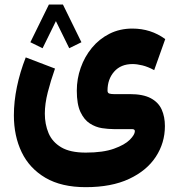

<svg xmlns="http://www.w3.org/2000/svg" viewBox="-20 -563 765 830"><path d="M332 -380.4 279.3 -354.5 221.7 -471.7 164.1 -354.5 111.3 -380.4 191.4 -543.5H252ZM350.6 246.1Q245.6 246.1 176.5 205.6Q107.4 165 73.7 95Q40 24.9 40 -64.5Q40 -124 53.2 -187.7Q66.4 -251.5 91.3 -314.9L217.8 -266.6Q199.2 -213.9 186.5 -164.1Q173.8 -114.3 173.8 -71.8Q173.8 -25.9 189.9 12.5Q206.1 50.8 244.6 73.7Q283.2 96.7 350.6 96.7Q425.8 96.7 472.7 79.8Q519.5 63 541.3 41Q563 19 563 3.9Q563 -4.9 550.3 -4.9H471.2Q448.2 -4.9 420.9 -9Q393.6 -13.2 368.7 -29.1Q343.8 -44.9 327.9 -78.6Q312 -112.3 312 -170.9Q312 -222.2 328.9 -270Q345.7 -317.9 377.2 -356.2Q408.7 -394.5 453.1 -417Q497.6 -439.5 552.2 -439.5Q632.3 -439.5 694.3 -394L646.5 -259.8Q619.6 -274.4 595.7 -280.3Q571.8 -286.1 553.2 -286.1Q502.4 -286.1 473.6 -253.4Q444.8 -220.7 444.8 -171.4Q444.8 -160.6 453.1 -158.4Q461.4 -156.2 471.2 -156.2H540.5Q598.6 -156.2 631.8 -138.4Q665 -120.6 679 -89.4Q692.9 -58.1 692.9 -18.1Q692.9 54.7 653.6 114.7Q614.3 174.8 538.1 210.4Q461.9 246.1 350.6 246.1Z"/></svg>

Font: Vazirmatn RD Black
Style: Regular
Weight: 900
Designer: Saber Rastikerdar
Foundry: Saber Rastikerdar
Version: Version 32.102